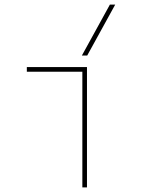

<svg xmlns="http://www.w3.org/2000/svg" viewBox="-20 -810 640 830"><path d="M336 0V-500H96V-520H356V0ZM357 -570H334L455 -790H478Z"/></svg>

Font: M PLUS Code Latin Expanded Thin
Style: Regular
Weight: 250
Width: 7
Designer: Coji Morishita
Foundry: UNDERFOREST DESIGN
Version: Version 1.002; ttfautohint (v1.8.3)